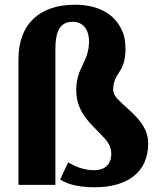

<svg xmlns="http://www.w3.org/2000/svg" viewBox="-20 -781 670 811"><path d="M58 0H214V-574C214 -645 231 -689 287 -689C328 -689 356 -659 356 -606C356 -518 302 -497 302 -400C302 -348 321 -312 342 -283C363 -255 391 -230 413 -206C431 -188 450 -165 450 -132C450 -84 421 -62 377 -62C333 -62 295 -79 268 -95L234 -23C269 1 324 10 380 10C510 10 606 -47 606 -176C606 -197 601 -215 594 -232C571 -281 528 -313 494 -346C477 -362 458 -379 458 -402C458 -435 470 -456 484 -477C501 -502 510 -531 510 -574C510 -604 506 -631 494 -655C463 -723 393 -761 297 -761C148 -761 58 -681 58 -530Z"/></svg>

Font: Aerodynamic
Style: Bd
Weight: 500
Designer: Google
Version: Version 2.000980; 2014